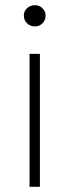

<svg xmlns="http://www.w3.org/2000/svg" viewBox="-20 -721 268 741"><path d="M134 -513V0H94V-513ZM72 -661Q72 -678 84.5 -689.5Q97 -701 115 -701Q132 -701 144 -689Q156 -677 156 -661Q156 -643 144 -631Q132 -619 115 -619Q97 -619 84.5 -631Q72 -643 72 -661Z"/></svg>

Font: Lineal Thin
Style: Regular
Weight: 200
Designer: Created by Frank Adebiaye with contributions from Anton Moglia & Ariel Martín Pérez
Created by Frank ADEBIAYE with FontF
Foundry: Velvetyne Type Foundry
Version: Version 2.000;Glyphs 3.2 (3227)